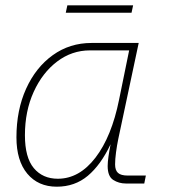

<svg xmlns="http://www.w3.org/2000/svg" viewBox="-20 -692 640 724"><path d="M194 12Q124 12 83 -37Q42 -86 42 -174Q42 -277 78.5 -357.5Q115 -438 179 -484Q243 -530 325 -530H503L426 -168Q421 -144 417.5 -117.5Q414 -91 414 -72Q414 -50 425 -40Q436 -30 462 -30H530L524 0H455Q428 0 407 -13.5Q386 -27 386 -66Q386 -80 389 -101.5Q392 -123 397 -148Q360 -70 311 -29Q262 12 194 12ZM198 -18Q279 -18 340 -97.5Q401 -177 429 -316L467 -502H319Q251 -502 195.5 -460Q140 -418 107 -345.5Q74 -273 74 -182Q74 -98 107.5 -58Q141 -18 198 -18ZM228 -644 234 -672H482L476 -644Z"/></svg>

Font: Geist Mono Thin
Style: Italic
Weight: 100
Italic angle: -12°
Monospace: yes
Designer: Basement.studio, Andrés Briganti, Mateo Zaragoza
Foundry: Basement.studio, Vercel, Andrés Briganti, Guido Ferreyra, Mateo Zaragoza
Version: Version 1.500; ttfautohint (v1.8.4.7-5d5b)